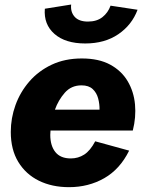

<svg xmlns="http://www.w3.org/2000/svg" viewBox="-20 -792 628 826"><path d="M276.9 13.2Q203.6 13.2 147.2 -14.6Q90.8 -42.5 58.6 -95.5Q26.4 -148.4 26.4 -224.6Q26.4 -283.7 46.6 -339.8Q66.9 -396 106.2 -441.4Q145.5 -486.8 202.4 -513.7Q259.3 -540.5 332 -540.5Q405.3 -540.5 454.1 -513.9Q502.9 -487.3 529.3 -442.6Q555.7 -397.9 560.8 -342.8Q565.9 -287.6 551.3 -230.5H197.3Q196.3 -220.7 196.3 -211.9Q196.3 -165 218.3 -137.7Q240.2 -110.4 284.7 -110.4Q316.4 -110.4 342.3 -127Q368.2 -143.6 389.6 -184.1L535.6 -144Q496.1 -64 428.5 -25.4Q360.8 13.2 276.9 13.2ZM330.6 -424.8Q286.6 -424.8 258.8 -393.1Q231 -361.3 216.3 -320.3H408.2Q408.7 -344.2 402.3 -368.4Q396 -392.6 378.9 -408.7Q361.8 -424.8 330.6 -424.8ZM346.7 -605Q261.2 -605 214.4 -646Q167.5 -687 172.9 -754.4L286.1 -772.5Q282.7 -740.7 301 -720Q319.3 -699.2 358.4 -699.2Q396.5 -699.2 420.7 -718.3Q444.8 -737.3 455.6 -767.6L571.8 -750Q547.4 -684.6 489 -644.8Q430.7 -605 346.7 -605Z"/></svg>

Font: Schibsted Grotesk ExtraBold
Style: Italic
Weight: 800
Italic angle: -12°
Designer: Bakken & Baeck AS, Henrik Kongsvoll
Foundry: Schibsted ASA
Version: Version 1.100; ttfautohint (v1.8.4.7-5d5b);gftools[0.9.25]